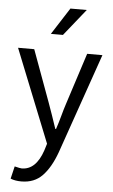

<svg xmlns="http://www.w3.org/2000/svg" viewBox="-61 -754 589 1004"><g transform="rotate(5 233.5 -252.5)"><path d="M85.9 141.1Q160.6 141.1 195.8 37.1L207 1L12.2 -485.8H97.2L195.8 -216.8Q207 -184.6 219.7 -149.4Q232.4 -114.3 243.2 -80.1H247.1Q258.3 -113.3 268.1 -149.4Q277.8 -185.5 288.1 -216.8L375 -485.8H455.1L272 40Q242.2 122.1 199.7 165.5Q157.7 209 89.8 209Q56.6 209 33.2 199.2L48.8 133.8Q78.1 141.1 85.9 141.1ZM240.2 -573.2H176.8L267.1 -713.9H353Z"/></g></svg>

Font: SourceSansPro-Regular
Style: Regular
Weight: 400
Designer: Paul D. Hunt
Foundry: Adobe Systems Incorporated
Version: Version 1.050;PS Version 1.000;hotconv 1.0.70;makeotf.lib2.5